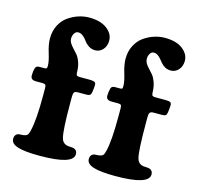

<svg xmlns="http://www.w3.org/2000/svg" viewBox="-104 -821 975 940"><g transform="rotate(15 383.5 -350.5)"><path d="M96.7 -339.8H64Q36.6 -339.8 36.6 -362.3Q36.6 -383.3 42 -400.9Q45.9 -412.6 62 -412.6H86.9Q95.7 -412.6 98.1 -415.3Q100.6 -418 100.6 -426.8V-429.2Q100.6 -450.7 88.1 -490.7Q75.7 -530.8 75.7 -560.5Q75.7 -598.1 90.8 -627.7Q106 -657.2 130.4 -674.3Q154.8 -691.4 181.9 -700.2Q209 -709 235.8 -709Q293.5 -709 326.2 -684.1Q358.9 -659.2 358.9 -624.5Q358.9 -597.2 343 -579.3Q327.1 -561.5 304.2 -561.5Q285.2 -561.5 270.3 -571.5Q255.4 -581.5 247.6 -593.3Q239.7 -605 227.8 -615Q215.8 -625 202.1 -625Q190.9 -625 183.3 -613.5Q175.8 -602.1 175.8 -587.9Q175.8 -574.7 182.9 -563.5Q189.9 -552.2 200 -542Q210 -531.7 220.2 -519.5Q230.5 -507.3 238 -486.8Q245.6 -466.3 246.6 -439.9V-430.7Q247.6 -420.4 252 -418Q256.3 -415.5 267.1 -415.5H315.4Q333 -415.5 340.3 -412.1Q347.7 -408.7 347.7 -397.5Q347.7 -382.8 344.2 -360.4Q342.3 -348.6 336.9 -344.7Q331.5 -340.8 318.4 -340.8H277.8Q262.7 -340.8 258.1 -335.2Q253.4 -329.6 253.4 -313V-278.8Q253.4 -143.6 263.2 -106.4Q267.6 -85 287.1 -76.7Q294.9 -73.7 309.1 -73.5Q323.2 -73.2 328.6 -70.8Q345.2 -64.9 345.2 -45.4Q345.2 7.8 174.3 7.8Q100.6 7.8 64.7 -3.2Q28.8 -14.2 28.8 -40Q28.8 -60.1 45.4 -66.9Q49.8 -68.4 61.5 -68.6Q73.2 -68.8 81.1 -71.3Q90.8 -73.7 95 -80.6Q99.1 -87.4 102.1 -101.6Q115.7 -156.2 115.7 -275.9V-316.9Q115.7 -330.6 112.3 -335.2Q108.9 -339.8 96.7 -339.8ZM480 -339.8H446.8Q419.4 -339.8 419.4 -362.3Q419.4 -380.4 424.8 -400.9Q428.7 -412.6 444.8 -412.6H470.7Q479 -412.6 481.2 -415Q483.4 -417.5 483.4 -426.8V-429.2Q483.4 -450.7 471.2 -490.7Q459 -530.8 459 -560.5Q459 -598.1 474.4 -627.7Q489.7 -657.2 513.9 -674.3Q538.1 -691.4 565.4 -700.2Q592.8 -709 619.6 -709Q677.2 -709 709.7 -684.1Q742.2 -659.2 742.2 -624.5Q742.2 -597.2 726.1 -579.3Q710 -561.5 687 -561.5Q671.4 -561.5 658.9 -568.1Q646.5 -574.7 638.4 -584Q630.4 -593.3 623 -602.5Q615.7 -611.8 606.2 -618.4Q596.7 -625 585.4 -625Q574.2 -625 566.9 -613.8Q559.6 -602.5 559.6 -587.9Q559.6 -574.7 566.4 -563.5Q573.2 -552.2 583.3 -542Q593.3 -531.7 603.3 -519.5Q613.3 -507.3 620.8 -486.8Q628.4 -466.3 629.4 -439.9L629.9 -430.7Q630.9 -420.4 635.3 -418Q639.6 -415.5 650.4 -415.5H699.2Q716.8 -415.5 723.9 -412.1Q731 -408.7 731 -397.5Q731 -382.8 727.5 -360.4Q725.6 -348.1 720.5 -344.5Q715.3 -340.8 701.7 -340.8H661.6Q646.5 -340.8 641.6 -335Q636.7 -329.1 636.7 -313V-278.8Q636.7 -142.1 646 -106.4Q650.9 -84.5 669.9 -76.7Q678.2 -73.7 692.1 -73.5Q706.1 -73.2 711.9 -70.8Q728.5 -64.9 728.5 -45.4Q728.5 7.8 558.1 7.8Q484.4 7.8 448.2 -3.4Q412.1 -14.6 412.1 -40Q412.1 -60.1 429.2 -66.9Q433.6 -68.4 444.8 -68.6Q456.1 -68.8 463.9 -71.3Q474.1 -73.7 478 -80.3Q481.9 -86.9 485.4 -101.6Q498.5 -154.3 498.5 -275.9V-316.9Q498.5 -330.6 495.4 -335.2Q492.2 -339.8 480 -339.8Z"/></g></svg>

Font: Cooper*
Style: Bold
Weight: 700
Designer: Owen Earl
Foundry: indestructible type*
Version: Version 0.001